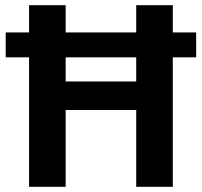

<svg xmlns="http://www.w3.org/2000/svg" viewBox="-20 -720 778 740"><path d="M736 -499H646V0H505V-296H233V0H92V-499H2V-595H92V-700H233V-595H505V-700H646V-595H736ZM505 -499H233V-406H505Z"/></svg>

Font: KoHo
Style: Bold
Weight: 700
Designer: Cadson Demak & Katatrad Team
Foundry: Cadson Demak Co.,Ltd.
Version: Version 1.000; ttfautohint (v1.6)